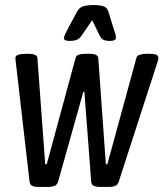

<svg xmlns="http://www.w3.org/2000/svg" viewBox="-20 -738 647 760"><path d="M130 2Q117 2 108 -2Q99 -6 97 -19L43 -488Q42 -495 41.5 -500Q41 -505 41 -509Q41 -525 83 -525H94Q108 -525 117.5 -521.5Q127 -518 128 -509L159 -88H165L279 -508Q281 -518 291.5 -521.5Q302 -525 316 -525H335Q368 -525 369 -508L399 -88H405L520 -509Q522 -518 533.5 -521.5Q545 -525 559 -525H573Q592 -525 599.5 -521Q607 -517 607 -509Q607 -503 604 -494L450 -19Q446 -6 435.5 -2Q425 2 412 2H375Q362 2 352 -2Q342 -6 341 -19L314 -375H310L210 -19Q206 -6 195.5 -2Q185 2 172 2ZM254 -576Q233 -576 233 -588Q233 -594 247 -621L285 -692Q294 -709 310.5 -713.5Q327 -718 350 -718Q373 -718 388.5 -713.5Q404 -709 409 -692L431 -621Q435 -609 437 -602Q439 -595 439 -590Q439 -576 416 -576Q397 -576 388.5 -581Q380 -586 373 -600L345 -658L305 -600Q296 -586 285 -581Q274 -576 254 -576Z"/></svg>

Font: Asap Condensed Condensed Regular
Style: Italic
Weight: 400
Width: 3
Italic angle: -6°
Designer: Pablo Cosgaya
Foundry: Omnibus-Type
Version: Version 3.001; ttfautohint (v1.8.4.7-5d5b)